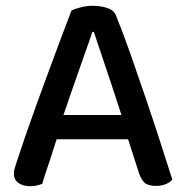

<svg xmlns="http://www.w3.org/2000/svg" viewBox="-20 -634 641 663"><path d="M304 -524H299Q286 -485 267.5 -433.5Q249 -382 230 -326.5Q211 -271 194 -222L185 -182Q179 -164 171 -139Q163 -114 154.5 -87.5Q146 -61 138 -38Q130 -15 126 1Q117 4 107.5 6.5Q98 9 84 9Q60 9 44 -2Q28 -13 28 -35Q28 -45 31.5 -55.5Q35 -66 39 -79Q50 -113 67 -162.5Q84 -212 105 -270Q126 -328 148 -387.5Q170 -447 190.5 -502Q211 -557 227 -598Q237 -603 258 -608.5Q279 -614 300 -614Q328 -614 351.5 -606Q375 -598 381 -579Q404 -523 429.5 -450.5Q455 -378 481.5 -300Q508 -222 532 -148Q556 -74 575 -14Q567 -4 552 2Q537 8 519 8Q492 8 480 -2.5Q468 -13 460 -36L413 -182L402 -229Q384 -285 365.5 -340.5Q347 -396 331 -443.5Q315 -491 304 -524ZM137 -153 174 -237H438L455 -153Z"/></svg>

Font: Baloo Bhaijaan 2 Medium
Style: Regular
Weight: 500
Designer: Sanskriti Dholi, Noopur Datye and Ek Type
Foundry: Ek Type
Version: Version 1.701